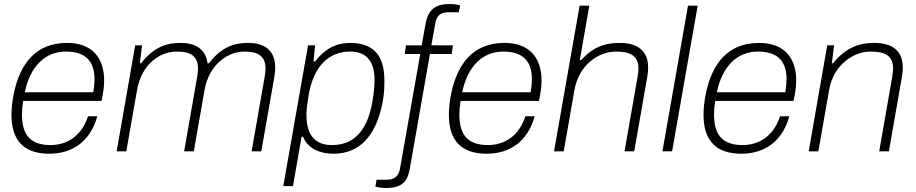

<svg xmlns="http://www.w3.org/2000/svg" viewBox="-20 -751 4545 953"><path d="M224 12C339 12 428 -48 463 -174H417C382 -68 305 -31 231 -31C138 -31 89 -74 89 -183C89 -203 91 -225 95 -250H484C492 -286 497 -320 497 -351C497 -461 440 -538 313 -538C157 -538 79 -435 48 -284C41 -250 37 -214 37 -180C37 -55 98 12 224 12ZM103 -293C130 -422 204 -495 307 -495C406 -495 449 -446 449 -358C449 -338 447 -317 443 -293Z M559 0H607L660 -303C683 -435 775 -495 858 -495C916 -495 963 -480 963 -410C963 -399 961 -385 959 -372L894 0H942L995 -303C1017 -430 1110 -495 1193 -495C1251 -495 1298 -480 1298 -410C1298 -399 1296 -385 1294 -372L1229 0H1277L1342 -371C1345 -387 1346 -402 1346 -416C1346 -504 1289 -538 1212 -538C1144 -538 1081 -520 1017 -437H1010C1001 -509 948 -538 877 -538C808 -538 746 -520 680 -437H674L685 -526H651Z M1386 173H1434L1477 -72H1484C1511 -9 1573 12 1635 12C1760 12 1847 -70 1880 -248C1887 -287 1888 -321 1888 -351C1888 -483 1828 -538 1716 -538C1650 -538 1592 -509 1544 -446H1536L1544 -526H1509ZM1628 -31C1573 -31 1501 -51 1501 -181C1501 -204 1504 -230 1512 -280C1536 -419 1610 -495 1717 -495C1790 -495 1839 -457 1839 -354C1839 -331 1838 -304 1828 -244C1801 -92 1729 -31 1628 -31Z M1899 182C1992 182 2006 131 2015 81L2114 -483H2222L2228 -526H2121L2141 -637C2147 -671 2165 -690 2203 -690H2257L2264 -724C2250 -729 2231 -731 2209 -731C2116 -731 2100 -675 2091 -625L2073 -526H1995L1989 -483H2066L1965 88C1959 122 1938 141 1902 141H1849L1843 175C1856 179 1875 182 1899 182Z M2395 12C2510 12 2599 -48 2634 -174H2588C2553 -68 2476 -31 2402 -31C2309 -31 2260 -74 2260 -183C2260 -203 2262 -225 2266 -250H2655C2663 -286 2668 -320 2668 -351C2668 -461 2611 -538 2484 -538C2328 -538 2250 -435 2219 -284C2212 -250 2208 -214 2208 -180C2208 -55 2269 12 2395 12ZM2274 -293C2301 -422 2375 -495 2478 -495C2577 -495 2620 -446 2620 -358C2620 -338 2618 -317 2614 -293Z M2730 0H2778L2831 -303C2853 -430 2952 -495 3036 -495C3101 -495 3149 -480 3149 -410C3149 -399 3147 -385 3145 -372L3080 0H3128L3193 -371C3196 -387 3197 -402 3197 -416C3197 -504 3139 -538 3055 -538C2985 -538 2924 -519 2865 -453H2858L2905 -723H2857Z M3268 0H3316L3443 -723H3395Z M3659 12C3774 12 3863 -48 3898 -174H3852C3817 -68 3740 -31 3666 -31C3573 -31 3524 -74 3524 -183C3524 -203 3526 -225 3530 -250H3919C3927 -286 3932 -320 3932 -351C3932 -461 3875 -538 3748 -538C3592 -538 3514 -435 3483 -284C3476 -250 3472 -214 3472 -180C3472 -55 3533 12 3659 12ZM3538 -293C3565 -422 3639 -495 3742 -495C3841 -495 3884 -446 3884 -358C3884 -338 3882 -317 3878 -293Z M3994 0H4042L4095 -303C4117 -431 4218 -495 4300 -495C4365 -495 4413 -480 4413 -410C4413 -400 4411 -386 4409 -372L4344 0H4392L4457 -371C4460 -387 4461 -402 4461 -416C4461 -504 4403 -538 4319 -538C4251 -538 4182 -520 4115 -437H4109L4120 -526H4086Z"/></svg>

Font: Archivo Thin
Style: Italic
Weight: 100
Italic angle: -10°
Designer: Hector Gatti
Foundry: Omnibus-Type
Version: Version 2.001